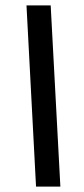

<svg xmlns="http://www.w3.org/2000/svg" viewBox="-20 -694 312 714"><path d="M114 0 78.5 -674H168.5L204.5 0Z"/></svg>

Font: Anybody Condensed Medium
Style: Italic
Weight: 500
Width: 3
Italic angle: -10°
Designer: Tyler Finck
Foundry: Etcetera Type Company
Version: Version 1.010; ttfautohint (v1.8.3) -l 8 -r 50 -G 200 -x 14 